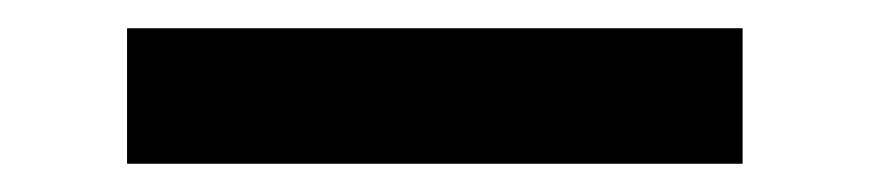

<svg xmlns="http://www.w3.org/2000/svg" viewBox="-20 -408 616 136"><path d="M506 -292V-388H70V-292Z"/></svg>

Font: Iosevka Sparkle Semibold
Style: Regular
Weight: 600
Designer: Belleve Invis
Foundry: Belleve Invis
Version: Version 4.5.0; ttfautohint (v1.8.3)